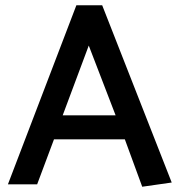

<svg xmlns="http://www.w3.org/2000/svg" viewBox="-20 -700 682 729"><path d="M419 -262H218L317 -527ZM270 -680 10 0H121L185 -171H454L520 9L632 -7L368 -680Z"/></svg>

Font: Catamaran SemiBold
Style: Regular
Weight: 600
Designer: Pria Ravichandran
Version: Version 2.000